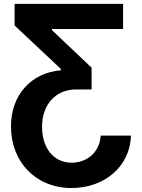

<svg xmlns="http://www.w3.org/2000/svg" viewBox="-20 -747 726 983"><path d="M650.6 -52.6H495.4C491.1 29.8 427.6 85.9 346.9 85.9C252.1 85.9 195.3 7.8 195.3 -97.3C195.3 -215.9 268.1 -289.1 370 -289.1H448.9V-400.6L246.1 -592.7V-598.4H610.1V-727.3H54.7V-616.5L291.5 -394.2V-387.1C138.8 -374.6 36.2 -259.9 36.2 -100.1C36.2 83.1 164.1 215.6 345.9 215.6C516.7 215.6 645.6 104.4 650.6 -52.6Z"/></svg>

Font: Magic Ui Pro
Style: Bold
Weight: 700
Designer: Stefan Endress, Andreas Faust
Version: Version 1.000;FEAKit 1.0